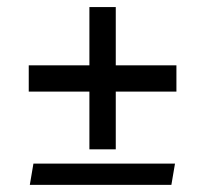

<svg xmlns="http://www.w3.org/2000/svg" viewBox="-20 -538 567 541"><path d="M306.2 -354H477.1V-279.8H306.2V-117.2H231.9V-279.8H61V-354H231.9V-518.1H306.2ZM473.1 -77.1 462.9 -17.1H64L74.2 -77.1Z"/></svg>

Font: Linux Libertine
Style: Bold
Weight: 700
Designer: Philipp H. Poll
Foundry: Philipp H. Poll
Version: Version 5.0.3